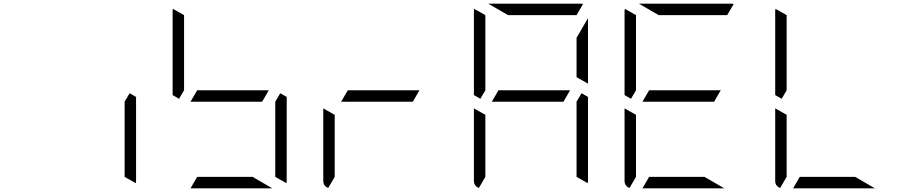

<svg xmlns="http://www.w3.org/2000/svg" viewBox="-20 -1020 4936 1040"><path d="M682 -515 717 -495V-41Q717 -32 715 -28L655 -62V-265V-469Z M1400 -469H1224H1012L1048 -531H1224H1436ZM977 -531 950 -485 915 -505V-959Q915 -968 917 -972L977 -938V-735ZM1348 -62 1455 0H1224H1012L1048 -62H1224ZM1498 -515 1533 -495V-41Q1533 -32 1531 -28L1471 -62V-265V-469Z M2216 -469H2040H1828L1864 -531H2040H2252ZM1758 -2Q1731 -12 1731 -41V-433L1793 -398V-265V-62Z M3032 -469H2856H2644L2680 -531H2856H3068ZM2609 -531 2582 -485 2547 -505V-959Q2547 -968 2549 -972L2609 -938V-735ZM3130 -515 3165 -495V-41Q3165 -32 3163 -28L3103 -62V-265V-469ZM2574 -2Q2547 -12 2547 -41V-433L2609 -398V-265V-62ZM2732 -938 2625 -1000H2856H3124Q3134 -1000 3138 -998L3103 -938H2856ZM3103 -815 3165 -922V-567L3103 -602V-735Z M3848 -469H3672H3460L3496 -531H3672H3884ZM3425 -531 3398 -485 3363 -505V-959Q3363 -968 3365 -972L3425 -938V-735ZM3796 -62 3903 0H3672H3460L3496 -62H3672ZM3390 -2Q3363 -12 3363 -41V-433L3425 -398V-265V-62ZM3548 -938 3441 -1000H3672H3940Q3950 -1000 3954 -998L3919 -938H3672Z M4241 -531 4214 -485 4179 -505V-959Q4179 -968 4181 -972L4241 -938V-735ZM4612 -62 4719 0H4488H4276L4312 -62H4488ZM4206 -2Q4179 -12 4179 -41V-433L4241 -398V-265V-62Z"/></svg>

Font: DSEG7 Modern Mini
Style: Light
Weight: 300
Designer: Keshikan(Twitter:@keshinomi_88pro)
Version: Version 0.46